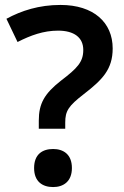

<svg xmlns="http://www.w3.org/2000/svg" viewBox="-20 -744 501 777"><path d="M137 -256V-223H244V-248C244 -295 257 -315 319 -363C394 -421 436 -463 436 -548C436 -653 359 -724 225 -724C138 -724 67 -701 6 -668L51 -574C104 -601 156 -620 215 -620C280 -620 317 -592 317 -542C317 -493 293 -468 226 -417C160 -365 137 -325 137 -256ZM118 -64C118 -9 152 13 195 13C236 13 271 -9 271 -64C271 -120 236 -141 195 -141C152 -141 118 -120 118 -64Z"/></svg>

Font: Noto Sans Arabic UI SmBd
Style: Regular
Weight: 600
Designer: Monotype Design Team, Nadine Chahine and Nizar Qandah
Foundry: Monotype Imaging Inc.
Version: Version 2.010